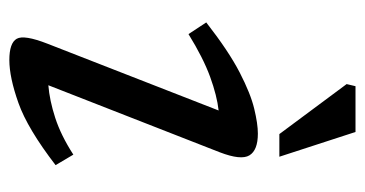

<svg xmlns="http://www.w3.org/2000/svg" viewBox="-205 -566 781 411"><g transform="rotate(90 185.5 -360.5)"><path d="M73.5 -71.5 216.5 -438Q185 -434.5 144.5 -419.8Q104 -405 53 -373.5L28 -411.5Q89.5 -459.5 135 -483Q180.5 -506.5 212.8 -514.2Q245 -522 266 -522Q301.5 -522 312.5 -504Q323.5 -486 306 -440.5L162.5 -73.5Q194.5 -76 232.2 -88.2Q270 -100.5 311 -127L333.5 -89Q255.5 -29 200.5 -9.5Q145.5 10 108.5 10Q72 10 63 -5.8Q54 -21.5 73.5 -71.5ZM315.5 -568H267L160 -712L164.5 -731H262.5Z"/></g></svg>

Font: Newsreader 6pt
Style: Italic
Weight: 400
Italic angle: -17°
Designer: Hugues Gentile
Foundry: Production Type
Version: Version 1.003; ttfautohint (v1.8.3)